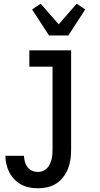

<svg xmlns="http://www.w3.org/2000/svg" viewBox="-20 -791 540 1034"><path d="M185 223Q161 223 138 218.5Q115 214 94.5 203Q74 192 57.5 175Q41 158 30.5 137.5Q20 117 14.5 94Q9 71 9 48H109Q110 64 114 80Q118 96 128 109Q138 122 153 128.5Q168 135 185 135Q198 135 211 130Q224 125 233 115.5Q242 106 248 93.5Q254 81 257.5 68Q261 55 262 41.5Q263 28 263 15V-432H138V-520H363V15Q363 41 359.5 67Q356 93 346.5 117Q337 141 321 162Q305 183 283.5 197Q262 211 236.5 217Q211 223 185 223ZM244 -600 153 -740 199 -771 296 -660 393 -771 439 -740 348 -600Z"/></svg>

Font: Iosevka Curly Slab Semibold
Style: Regular
Weight: 600
Monospace: yes
Designer: Belleve Invis
Foundry: Belleve Invis
Version: Version 22.1.2; ttfautohint (v1.8.4)